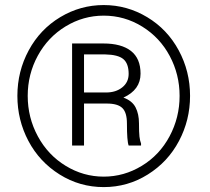

<svg xmlns="http://www.w3.org/2000/svg" viewBox="-20 -741 842 771"><path d="M49.8 -356Q49.8 -454.6 95.5 -539.1Q141.1 -623.5 221.9 -672.1Q302.7 -720.7 396.5 -720.7Q490.2 -720.7 571 -672.1Q651.9 -623.5 697.5 -539.1Q743.2 -454.6 743.2 -356Q743.2 -258.8 698.7 -174.8Q654.3 -90.8 573.5 -40.3Q492.7 10.3 396.5 10.3Q300.3 10.3 219.5 -40.3Q138.7 -90.8 94.2 -174.8Q49.8 -258.8 49.8 -356ZM91.3 -356Q91.3 -268.6 132.1 -193.4Q172.9 -118.2 243.9 -75Q314.9 -31.7 396.5 -31.7Q478 -31.7 549.3 -75Q620.6 -118.2 660.9 -193.6Q701.2 -269 701.2 -356Q701.2 -441.9 661.6 -516.1Q622.1 -590.3 551 -634.3Q480 -678.2 396.5 -678.2Q314.5 -678.2 243.4 -635Q172.4 -591.8 131.8 -517.3Q91.3 -442.9 91.3 -356ZM317.4 -325.2V-156.7H269.5V-566.4H395.5Q467.3 -566.4 505.9 -536.4Q544.4 -506.3 544.4 -445.3Q544.4 -380.4 475.6 -349.1Q510.7 -336.4 524.4 -309.8Q538.1 -283.2 538.1 -246.1Q538.1 -209 540 -192.4Q542 -175.8 546.4 -164.6V-156.7H496.6Q489.7 -174.3 489.7 -245.6Q489.7 -289.1 471.4 -307.1Q453.1 -325.2 409.2 -325.2ZM317.4 -369.6H405.8Q445.3 -369.6 470.9 -390.1Q496.6 -410.6 496.6 -444.3Q496.6 -485.8 475.3 -503.7Q454.1 -521.5 402.3 -522.5H317.4Z"/></svg>

Font: Roboto Light
Style: Regular
Weight: 300
Designer: Google
Version: Version 2.134; 2016; ttfautohint (v1.6)